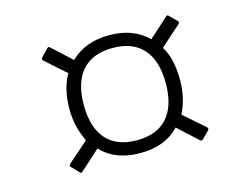

<svg xmlns="http://www.w3.org/2000/svg" viewBox="-65 -603 715 579"><g transform="rotate(-15 292.0 -314.0)"><path d="M128 -121Q124 -117 120 -121L98 -144Q94 -148 98 -153L163 -210Q152 -232 145.5 -257.5Q139 -283 139 -314Q139 -345 145.5 -372Q152 -399 164 -419L100 -476Q96 -480 100 -485L122 -508Q127 -513 131 -508L191 -453Q237 -498 312 -498Q387 -498 432 -453L493 -508Q497 -512 501 -508L524 -485Q528 -480 523 -476L459 -419Q472 -399 478 -372Q484 -345 484 -314Q484 -283 478 -257.5Q472 -232 461 -210L526 -153Q530 -148 527 -144L504 -121Q500 -117 495 -121L434 -177Q390 -130 312 -130Q234 -130 190 -177ZM312 -170Q375 -170 407.5 -207Q440 -244 440 -314Q440 -384 407.5 -421Q375 -458 312 -458Q249 -458 216.5 -421Q184 -384 184 -314Q184 -244 216.5 -207Q249 -170 312 -170Z"/></g></svg>

Font: Sofia Sans Semi Condensed Light
Style: Italic
Weight: 300
Italic angle: -9°
Version: Version 4.100